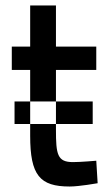

<svg xmlns="http://www.w3.org/2000/svg" viewBox="-20 -669 403 700"><path d="M331 -414V-499H184V-649H90V-499H23V-414H90V-299H184V-414ZM246 -78C189 -78 184 -106 184 -196V-217H90V-174C90 -30 125 11 234 11C269 11 336 -1 336 -1L331 -83C331 -83 274 -78 246 -78ZM318 -217V-299H184V-217ZM33 -217H90V-299H33Z"/></svg>

Font: TitilliumText22L
Style: 600 wt
Weight: 600
Designer: Campivisivi
Foundry: Campivisivi
Version: 1.000